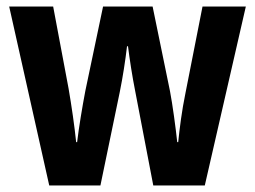

<svg xmlns="http://www.w3.org/2000/svg" viewBox="-20 -565 777 585"><path d="M447 0H604L729 -545H597L545 -281C534 -228 527 -172 523 -132H520C515 -178 506 -245 498 -287L445 -545H294L240 -288C231 -241 220 -175 215 -132H212C207 -181 198 -243 189 -295L142 -545H8L130 0H286L345 -285C354 -329 362 -381 367 -424H370C375 -384 383 -332 392 -287Z"/></svg>

Font: Noto Sans Display SemiCondensed
Style: Bold
Weight: 700
Width: 4
Designer: Monotype Design Team
Foundry: Monotype Imaging Inc.
Version: Version 1.900